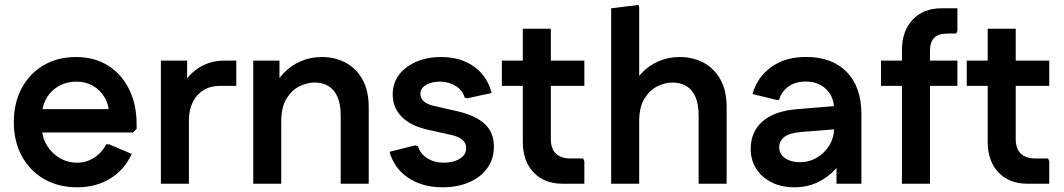

<svg xmlns="http://www.w3.org/2000/svg" viewBox="-20 -754 4368 788"><path d="M297 14.7Q220 14.7 161.3 -19Q102.7 -52.7 69.7 -113Q36.7 -173.3 36.7 -252.7Q36.7 -332 69.2 -392.3Q101.7 -452.7 159.2 -486.3Q216.7 -520 292.3 -520Q367 -520 422.5 -485.5Q478 -451 509.3 -388.8Q540.7 -326.7 540.7 -244V-225L525.7 -210.3H91.3V-306H489.3L428.3 -283.3Q427 -324.7 408.7 -355.2Q390.3 -385.7 360.7 -402.3Q331 -419 294.3 -419Q253.7 -419 221 -400.5Q188.3 -382 170 -349.3Q151.7 -316.7 151.7 -274V-234.3Q151.7 -193 171.2 -159.5Q190.7 -126 223.7 -106.2Q256.7 -86.3 297 -86.3Q334.7 -86.3 366.3 -106.7Q398 -127 416 -161.7H427.7L520.7 -122.3Q490.7 -57 432.5 -21.2Q374.3 14.7 297 14.7Z M640.3 0V-505.3H748V-376.3L718.7 -378Q740.3 -437.3 789.2 -471.3Q838 -505.3 901 -505.3H949.7V-401.7H883.7Q844.7 -401.7 815.8 -384.3Q787 -367 771.2 -335Q755.3 -303 755.3 -259.3V0Z M1019.3 0V-505.3H1127V-376.3L1097.7 -378Q1114 -422 1144 -453.7Q1174 -485.3 1214.2 -502.7Q1254.3 -520 1301 -520Q1355 -520 1398.7 -496.7Q1442.3 -473.3 1467.8 -427.7Q1493.3 -382 1493.3 -313.7V0H1378.3V-279.3Q1378.3 -327 1365 -356.8Q1351.7 -386.7 1327.5 -401Q1303.3 -415.3 1270.7 -415.3Q1241 -415.3 1209.5 -400Q1178 -384.7 1156.2 -349.8Q1134.3 -315 1134.3 -254.7V0Z M1796 14.7Q1713.7 14.7 1655.7 -24.2Q1597.7 -63 1578.7 -131L1683.7 -157.3L1695.3 -154.7Q1704.3 -122.7 1733.7 -104.5Q1763 -86.3 1802 -86.3Q1840.3 -86.3 1866.8 -102.5Q1893.3 -118.7 1893.3 -145Q1893.3 -167.3 1877.5 -180.5Q1861.7 -193.7 1830 -200.7L1735.3 -221.7Q1664.7 -237.7 1628.2 -275.2Q1591.7 -312.7 1591.7 -366.3Q1591.7 -412.3 1617.3 -446.7Q1643 -481 1688.2 -500.5Q1733.3 -520 1790.7 -520Q1870 -520 1925 -481Q1980 -442 1997.7 -372.3L1898.3 -350.7L1887.3 -352.7Q1879.3 -383 1850.5 -401Q1821.7 -419 1786 -419Q1751.7 -419 1728.5 -405.3Q1705.3 -391.7 1705.3 -368.7Q1705.3 -351.7 1719.2 -338.5Q1733 -325.3 1762.7 -319L1857.7 -297.3Q1932 -280 1969.5 -245.3Q2007 -210.7 2007 -152Q2007 -101.3 1979.7 -63.7Q1952.3 -26 1904.8 -5.7Q1857.3 14.7 1796 14.7Z M2287.7 0Q2214.3 0 2170 -46.3Q2125.7 -92.7 2125.7 -172V-636H2240.7V-183.7Q2240.7 -144.3 2261.2 -124Q2281.7 -103.7 2320.7 -103.7H2373.3L2378.3 -92.7V0ZM2039.7 -401.7V-505.3H2378.3V-401.7Z M2488.3 0V-720L2600.3 -733.7L2603.3 -725.7V-376.3L2566.7 -378Q2583 -422 2613 -453.7Q2643 -485.3 2683.2 -502.7Q2723.3 -520 2770 -520Q2824 -520 2867.7 -496.7Q2911.3 -473.3 2936.8 -427.7Q2962.3 -382 2962.3 -313.7V0H2847.3V-279.3Q2847.3 -327 2834 -356.8Q2820.7 -386.7 2796.5 -401Q2772.3 -415.3 2739.7 -415.3Q2710 -415.3 2678.5 -400Q2647 -384.7 2625.2 -349.8Q2603.3 -315 2603.3 -254.7V0Z M3239.7 14.7Q3188 14.7 3147.5 -5.3Q3107 -25.3 3084 -61Q3061 -96.7 3061 -142.7Q3061 -213.7 3110.2 -256.2Q3159.3 -298.7 3251.3 -306L3446.7 -322V-226.7L3268.3 -212.3Q3220.3 -208.3 3199.2 -192Q3178 -175.7 3178 -148.7Q3178 -122 3201.8 -105.2Q3225.7 -88.3 3262.7 -88.3Q3301.7 -88.3 3333.5 -107.5Q3365.3 -126.7 3384.2 -157.8Q3403 -189 3403 -225.3V-307.7Q3403 -356.3 3370.8 -387.8Q3338.7 -419.3 3287.3 -419.3Q3243 -419.3 3214.3 -397.5Q3185.7 -375.7 3177.7 -344H3166.7L3068.7 -368Q3086.7 -435.7 3144.3 -478Q3202 -520.3 3287.7 -520.3Q3394.7 -520.3 3455 -458.8Q3515.3 -397.3 3515.3 -285V0H3413V-147L3454.3 -140.7Q3442.3 -98 3411.3 -62.5Q3380.3 -27 3336.7 -6.2Q3293 14.7 3239.7 14.7Z M3681.7 0V-548Q3681.7 -627 3726 -673.5Q3770.3 -720 3844 -720H3909.3V-627.3L3904.3 -616.3H3870.7Q3831.7 -616.3 3814.2 -599Q3796.7 -581.7 3796.7 -542.3V0ZM3595.7 -401.7V-505.3H3909.3V-401.7Z M4195.7 0Q4122.3 0 4078 -46.3Q4033.7 -92.7 4033.7 -172V-636H4148.7V-183.7Q4148.7 -144.3 4169.2 -124Q4189.7 -103.7 4228.7 -103.7H4281.3L4286.3 -92.7V0ZM3947.7 -401.7V-505.3H4286.3V-401.7Z"/></svg>

Font: Fustat
Style: Regular
Weight: 400
Designer: Mohamed Gaber, Khaled Hosny, Laura Garcia Mut
Foundry: Kief Type Foundry, Alif Type Foundry, Hard Type Foundry
Version: Version 1.007